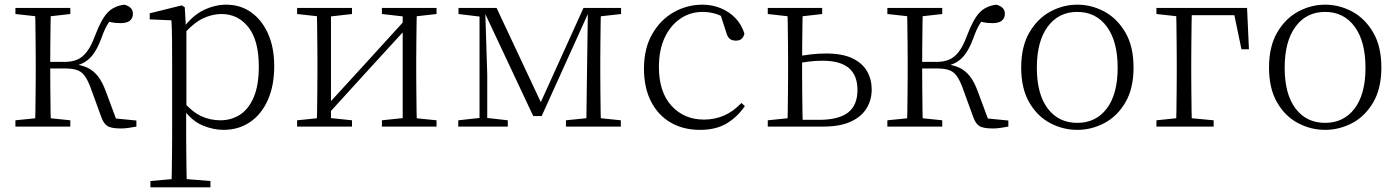

<svg xmlns="http://www.w3.org/2000/svg" viewBox="-20 -542 5986 822"><path d="M46 0V-27L155 -38H175L281 -27V0ZM46 -482V-508H281V-482L175 -470H155ZM130 0Q131 -24 131.5 -64.5Q132 -105 132.5 -148.5Q133 -192 133 -226V-283Q133 -316 132.5 -359.5Q132 -403 131.5 -443.5Q131 -484 130 -508H198Q197 -484 196.5 -443Q196 -402 195.5 -356.5Q195 -311 195 -273V-254Q195 -206 195.5 -156.5Q196 -107 196.5 -65.5Q197 -24 198 0ZM414 -40 367 -169Q354 -203 340.5 -220Q327 -237 307 -243Q287 -249 256 -249H163V-277H255Q286 -277 309 -286Q332 -295 351.5 -320Q371 -345 388 -392Q414 -460 440.5 -488Q467 -516 512 -522Q549 -513 549 -483Q549 -464 536 -453.5Q523 -443 497 -443Q475 -443 459.5 -446Q444 -449 429 -453L474 -479Q455 -460 442 -440Q429 -420 415 -381Q400 -340 382.5 -314.5Q365 -289 342.5 -276Q320 -263 291 -257V-268Q329 -264 354.5 -252Q380 -240 399 -216Q418 -192 433 -151L484 -14L442 -38L564 -26V0Q548 3 530.5 5.5Q513 8 499 8Q457 8 440.5 -2Q424 -12 414 -40Z M624 260V233L736 223H757L881 233V260ZM714 260Q715 229 715.5 189.5Q716 150 716.5 108.5Q717 67 717 32V-278Q717 -330 716.5 -374Q716 -418 714 -455L621 -459V-485L758 -519L771 -511L776 -425L778 -420V-80L777 -71V32Q777 66 777.5 107.5Q778 149 778.5 189Q779 229 780 260ZM937 14Q894 14 848.5 -4.5Q803 -23 764 -75H751L763 -108Q804 -62 842 -44.5Q880 -27 924 -27Q969 -27 1006 -50Q1043 -73 1065.5 -124Q1088 -175 1088 -257Q1088 -369 1043.5 -425.5Q999 -482 928 -482Q888 -482 847.5 -462.5Q807 -443 760 -389L751 -420H763Q803 -475 851.5 -498.5Q900 -522 948 -522Q1009 -522 1055 -489.5Q1101 -457 1127.5 -398Q1154 -339 1154 -259Q1154 -175 1126.5 -113.5Q1099 -52 1050 -19Q1001 14 937 14Z M1252 0V-27L1360 -38H1381L1487 -27V0ZM1615 0V-27L1720 -38H1741L1849 -27V0ZM1336 0Q1337 -24 1337.5 -64.5Q1338 -105 1338.5 -148.5Q1339 -192 1339 -226V-283Q1339 -316 1338.5 -359.5Q1338 -403 1337.5 -443.5Q1337 -484 1336 -508H1397V0ZM1377 -45 1347 -61H1353L1537 -262L1722 -465L1750 -447H1744L1560 -246ZM1704 0V-508H1765Q1764 -484 1763.5 -443.5Q1763 -403 1762.5 -359.5Q1762 -316 1762 -283V-226Q1762 -192 1762.5 -148.5Q1763 -105 1763.5 -64.5Q1764 -24 1765 0ZM1252 -482V-508H1487V-482L1382 -470H1361ZM1615 -482V-508H1849V-482L1742 -470H1721Z M2263 -45 2051 -496H2047V-508H2106L2305 -84H2286L2478 -508H2509V-496H2503L2299 -45ZM2490 0 2493 -223 2497 -508H2553Q2552 -484 2551.5 -443.5Q2551 -403 2550.5 -359.5Q2550 -316 2550 -283V-226Q2550 -192 2550.5 -148.5Q2551 -105 2551.5 -64.5Q2552 -24 2553 0ZM1942 0V-27L2042 -38H2057L2154 -27V0ZM2403 0V-27L2511 -38H2531L2638 -27V0ZM1943 -482V-508H2054V-470H2042ZM2033 0V-508H2057L2066 -224V0ZM2518 -470V-508H2639V-482L2532 -470Z M2977 14Q2905 14 2851 -17.5Q2797 -49 2767 -108Q2737 -167 2737 -248Q2737 -335 2772.5 -396.5Q2808 -458 2865 -490Q2922 -522 2987 -522Q3029 -522 3065.5 -507Q3102 -492 3128.5 -464.5Q3155 -437 3167 -398Q3160 -368 3131 -368Q3113 -368 3103.5 -376.5Q3094 -385 3089 -404L3061 -490L3104 -452Q3073 -474 3045 -482.5Q3017 -491 2988 -491Q2935 -491 2892.5 -462Q2850 -433 2825.5 -380.5Q2801 -328 2801 -255Q2801 -148 2855 -89Q2909 -30 2994 -30Q3039 -30 3079 -47Q3119 -64 3154 -101L3169 -88Q3137 -41 3091 -13.5Q3045 14 2977 14Z M3384 0V-29H3487Q3570 -29 3610.5 -60Q3651 -91 3651 -157Q3651 -219 3614.5 -250.5Q3578 -282 3501 -282Q3472 -282 3443.5 -278.5Q3415 -275 3385 -269V-300Q3417 -305 3450 -309Q3483 -313 3516 -313Q3586 -313 3629 -292.5Q3672 -272 3692 -237Q3712 -202 3712 -159Q3712 -115 3690.5 -79Q3669 -43 3623 -21.5Q3577 0 3503 0ZM3351 0Q3352 -24 3352.5 -64.5Q3353 -105 3353.5 -148.5Q3354 -192 3354 -226V-283Q3354 -316 3353.5 -359.5Q3353 -403 3352.5 -443.5Q3352 -484 3351 -508H3417Q3416 -484 3415.5 -443.5Q3415 -403 3414.5 -359.5Q3414 -316 3414 -282V-226Q3414 -192 3414.5 -148.5Q3415 -105 3415.5 -64.5Q3416 -24 3417 0ZM3267 -482V-508H3500V-482L3395 -470H3374ZM3267 0V-27L3374 -38H3387V0Z M3779 0V-27L3888 -38H3908L4014 -27V0ZM3779 -482V-508H4014V-482L3908 -470H3888ZM3863 0Q3864 -24 3864.5 -64.5Q3865 -105 3865.5 -148.5Q3866 -192 3866 -226V-283Q3866 -316 3865.5 -359.5Q3865 -403 3864.5 -443.5Q3864 -484 3863 -508H3931Q3930 -484 3929.5 -443Q3929 -402 3928.5 -356.5Q3928 -311 3928 -273V-254Q3928 -206 3928.5 -156.5Q3929 -107 3929.5 -65.5Q3930 -24 3931 0ZM4147 -40 4100 -169Q4087 -203 4073.5 -220Q4060 -237 4040 -243Q4020 -249 3989 -249H3896V-277H3988Q4019 -277 4042 -286Q4065 -295 4084.5 -320Q4104 -345 4121 -392Q4147 -460 4173.5 -488Q4200 -516 4245 -522Q4282 -513 4282 -483Q4282 -464 4269 -453.5Q4256 -443 4230 -443Q4208 -443 4192.5 -446Q4177 -449 4162 -453L4207 -479Q4188 -460 4175 -440Q4162 -420 4148 -381Q4133 -340 4115.5 -314.5Q4098 -289 4075.5 -276Q4053 -263 4024 -257V-268Q4062 -264 4087.5 -252Q4113 -240 4132 -216Q4151 -192 4166 -151L4217 -14L4175 -38L4297 -26V0Q4281 3 4263.5 5.5Q4246 8 4232 8Q4190 8 4173.5 -2Q4157 -12 4147 -40Z M4592 14Q4531 14 4476 -15Q4421 -44 4386.5 -103.5Q4352 -163 4352 -253Q4352 -343 4387 -403Q4422 -463 4477 -492.5Q4532 -522 4592 -522Q4653 -522 4708 -492.5Q4763 -463 4798 -403Q4833 -343 4833 -253Q4833 -163 4798 -103.5Q4763 -44 4708 -15Q4653 14 4592 14ZM4592 -16Q4672 -16 4718.5 -77.5Q4765 -139 4765 -252Q4765 -365 4718.5 -428Q4672 -491 4592 -491Q4512 -491 4465.5 -428Q4419 -365 4419 -252Q4419 -139 4465.5 -77.5Q4512 -16 4592 -16Z M5015 0Q5016 -24 5016.5 -64.5Q5017 -105 5017.5 -148.5Q5018 -192 5018 -226V-275Q5018 -312 5017.5 -357Q5017 -402 5016.5 -443Q5016 -484 5015 -508H5083Q5082 -484 5081.5 -443Q5081 -402 5080.5 -357Q5080 -312 5080 -275V-226Q5080 -192 5080.5 -148.5Q5081 -105 5081.5 -64.5Q5082 -24 5083 0ZM5048 -477V-508H5319L5327 -331H5295L5259 -504L5290 -477ZM4931 0V-27L5038 -38H5058L5176 -27V0ZM4931 -482V-508H5048V-470H5040Z M5653 14Q5592 14 5537 -15Q5482 -44 5447.5 -103.5Q5413 -163 5413 -253Q5413 -343 5448 -403Q5483 -463 5538 -492.5Q5593 -522 5653 -522Q5714 -522 5769 -492.5Q5824 -463 5859 -403Q5894 -343 5894 -253Q5894 -163 5859 -103.5Q5824 -44 5769 -15Q5714 14 5653 14ZM5653 -16Q5733 -16 5779.5 -77.5Q5826 -139 5826 -252Q5826 -365 5779.5 -428Q5733 -491 5653 -491Q5573 -491 5526.5 -428Q5480 -365 5480 -252Q5480 -139 5526.5 -77.5Q5573 -16 5653 -16Z"/></svg>

Font: Early Summer Mincho VF
Style: Regular
Weight: 250
Designer: GuiWonder
Version: Version 1.002